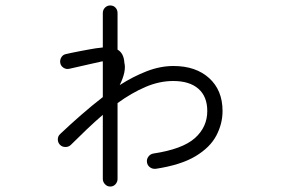

<svg xmlns="http://www.w3.org/2000/svg" viewBox="-20 -607 1040 704"><path d="M384 77Q373 77 365 68.5Q357 60 357 49V-186Q328 -161 298.5 -133Q269 -105 240 -76Q232 -68 220 -68Q208 -68 200 -76Q192 -84 192 -96Q192 -108 201 -116Q238 -151 277.5 -185.5Q317 -220 357 -251V-382Q351 -382 342 -379Q336 -378 321 -374.5Q306 -371 288 -367Q270 -363 255 -359.5Q240 -356 235 -355Q223 -352 213 -358.5Q203 -365 201 -376Q199 -387 205 -397Q211 -407 223 -409Q227 -410 241 -413Q255 -416 273.5 -419.5Q292 -423 308.5 -426Q325 -429 332 -430Q339 -431 345 -431.5Q351 -432 357 -433V-559Q357 -571 365 -579Q373 -587 384 -587Q396 -587 403.5 -579Q411 -571 411 -559V-425Q434 -412 436 -377Q444 -346 419 -295Q469 -327 518.5 -346Q568 -365 616 -365Q698 -365 747 -320.5Q796 -276 796 -200Q796 -153 773 -109.5Q750 -66 696.5 -34Q643 -2 551 12Q539 13 530 6.5Q521 0 519 -11Q517 -23 524 -32.5Q531 -42 542 -44Q649 -60 694.5 -100.5Q740 -141 740 -200Q740 -253 707.5 -281.5Q675 -310 615 -310Q564 -310 513 -288Q462 -266 411 -229V49Q411 60 403.5 68.5Q396 77 384 77Z"/></svg>

Font: Zen Maru Gothic
Style: Regular
Weight: 400
Designer: Yoshimichi Ohira
Foundry: Positype
Version: Version 1.002